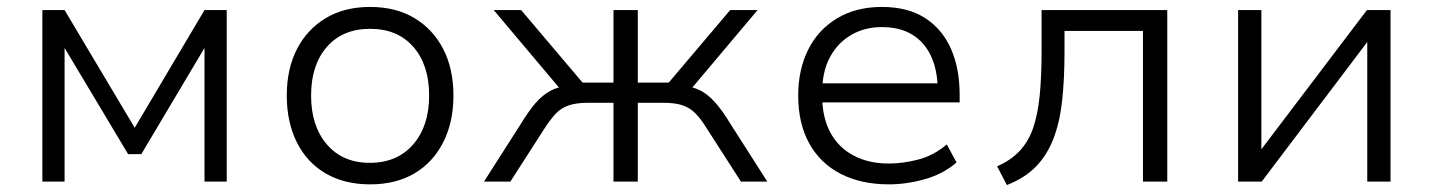

<svg xmlns="http://www.w3.org/2000/svg" viewBox="-20 -523 4127 553"><path d="M102 0V-494H166L368 -155L569 -494H633V0H569V-385L387 -79H349L166 -385V0Z M1046 8Q972 8 918 -23.5Q864 -55 835 -113Q806 -171 806 -248Q806 -325 835.5 -382Q865 -439 918.5 -471Q972 -503 1046 -503Q1120 -503 1173.5 -471Q1227 -439 1256.5 -382Q1286 -325 1286 -248Q1286 -171 1256.5 -113Q1227 -55 1173.5 -23.5Q1120 8 1046 8ZM1045 -54Q1124 -54 1170 -107Q1216 -160 1216 -248Q1216 -336 1170.5 -388Q1125 -440 1046 -440Q967 -440 921.5 -388Q876 -336 876 -248Q876 -160 921.5 -107Q967 -54 1045 -54Z M1374 0 1480 -166Q1502 -202 1521.5 -225Q1541 -248 1564.5 -261Q1588 -274 1622 -277L1600 -259L1402 -494H1481L1658 -285H1747V-494H1817V-285H1906L2083 -494H2162L1964 -259L1942 -277Q1974 -274 1996 -263Q2018 -252 2038.5 -229.5Q2059 -207 2084 -166L2190 0H2114L2017 -151Q2000 -179 1984 -195.5Q1968 -212 1946.5 -219.5Q1925 -227 1889 -227H1817V0H1747V-227H1675Q1640 -227 1618 -219.5Q1596 -212 1580.5 -195.5Q1565 -179 1547 -151L1450 0Z M2540 8Q2461 8 2402 -22Q2343 -52 2311 -109.5Q2279 -167 2279 -248Q2279 -322 2307.5 -379.5Q2336 -437 2390.5 -470Q2445 -503 2520 -503Q2595 -503 2644.5 -471Q2694 -439 2719 -382.5Q2744 -326 2744 -250V-228H2328V-283H2703L2681 -261Q2681 -348 2639 -396.5Q2597 -445 2520 -445Q2470 -445 2431 -422Q2392 -399 2370 -357.5Q2348 -316 2348 -257V-248Q2348 -185 2371.5 -141.5Q2395 -98 2438.5 -75Q2482 -52 2540 -52Q2581 -52 2625 -63.5Q2669 -75 2707 -107L2735 -55Q2697 -22 2644 -7Q2591 8 2540 8Z M2880 10 2852 -44Q2891 -61 2916.5 -88Q2942 -115 2955.5 -154Q2969 -193 2974.5 -247.5Q2980 -302 2980 -377V-494H3342V0H3272V-434H3046V-375Q3046 -294 3039 -231.5Q3032 -169 3013.5 -122Q2995 -75 2963 -42.5Q2931 -10 2880 10Z M3546 0V-494H3613V-93L3917 -494H3985V0H3918V-402L3614 0Z"/></svg>

Font: Nunito Sans 7pt Light
Style: Regular
Weight: 300
Designer: Vernon Adams
Foundry: Vernon Adams
Version: Version 3.101;gftools[0.9.27]